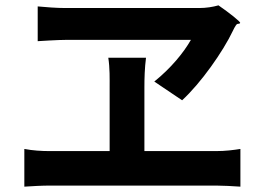

<svg xmlns="http://www.w3.org/2000/svg" viewBox="-20 -724 980 718"><path d="M465 -575C564 -575 663 -575 694 -575C666 -526 619 -469 557 -419L661 -349C731 -413 814 -531 851 -609C854 -616 858 -623 862 -629C868 -639 874 -632 878 -638C881 -642 836 -677 797 -704C776 -698 751 -694 725 -694C679 -694 576 -694 473 -694C370 -694 269 -694 224 -694C192 -694 153 -697 121 -700V-570C121 -570 196 -575 232 -575C266 -575 366 -575 465 -575ZM633 -30H789C811 -30 851 -28 879 -26V-167C854 -163 823 -159 789 -159H520V-397C520 -431 521 -469 526 -508H385C391 -469 390 -430 390 -398V-159H165C136 -159 102 -161 71 -167V-26C103 -28 137 -30 165 -30H477Z"/></svg>

Font: GenSekiGothic2 TW B
Style: Regular
Weight: 700
Version: Version 2.100;PS 2.1;hotconv 16.6.51;makeotf.lib2.5.65220 DE